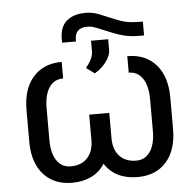

<svg xmlns="http://www.w3.org/2000/svg" viewBox="-53 -797 874 860"><g transform="rotate(-5 384.0 -366.5)"><path d="M532.2 -533.2Q614.3 -533.2 661.1 -479.7Q708 -426.3 708 -331.5V-190.4Q708 -96.2 661.1 -43Q614.3 10.3 532.2 10.3Q430.7 10.3 384.3 -62.5Q361.3 -25.9 323.2 -7.8Q285.2 10.3 237.3 10.3Q157.7 10.3 110.6 -40.5Q63.5 -91.3 61.5 -182.6V-332Q61.5 -426.3 108.4 -479.7Q155.3 -533.2 237.3 -533.2V-459Q197.3 -459 174.6 -425.8Q151.9 -392.6 151.9 -332V-190.4Q151.9 -130.4 174.3 -96.9Q196.8 -63.5 237.3 -63.5Q285.2 -63.5 312.3 -92.8Q339.4 -122.1 339.4 -172.4V-287.1H429.7V-170.9Q430.2 -120.6 457.5 -92Q484.9 -63.5 532.2 -63.5Q571.8 -63.5 594.5 -96.7Q617.2 -129.9 617.2 -190.9V-332Q617.2 -392.6 594.5 -425.8Q571.8 -459 532.2 -459ZM615.2 -681.2V-619.1H593.8Q555.2 -619.1 524.4 -627Q493.7 -634.8 446.8 -654.8Q399.9 -674.8 388.2 -677.5Q376.5 -680.2 364.7 -680.2Q309.1 -680.2 309.1 -626V-618.7H246.6V-636.2Q246.6 -689.9 277.6 -716.3Q308.6 -742.7 362.8 -742.7Q382.8 -742.7 400.9 -738.3Q418.9 -733.9 463.6 -714.4Q508.3 -694.8 534.9 -688Q561.5 -681.2 615.2 -681.2ZM343.3 -496.6Q375 -534.7 376.5 -565.4V-616.2H453.6V-566.4Q453.6 -542 431.4 -513.4Q409.2 -484.9 380.4 -469.2Z"/></g></svg>

Font: SteelSelectRoboto
Style: Roboto-Regular
Weight: 400
Designer: Google
Version: Version 2.137; 2017